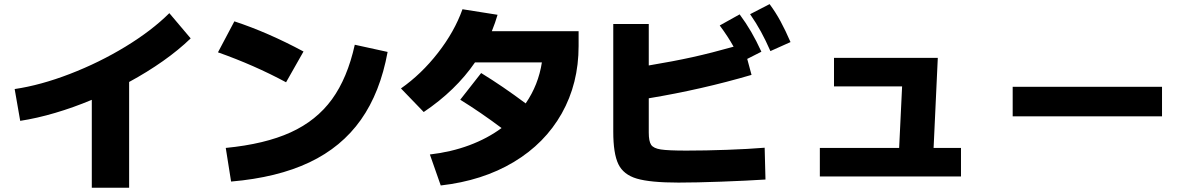

<svg xmlns="http://www.w3.org/2000/svg" viewBox="-20 -837 5665 914"><path d="M786.1 -774.4 887.7 -654.3Q830.6 -599.1 755.9 -546.4Q681.2 -493.7 594.7 -446.8V56.6H417V-361.8Q329.6 -325.2 242.7 -299.6Q155.8 -273.9 76.2 -261.7L49.8 -413.1Q172.9 -431.2 312.3 -484.9Q451.7 -538.6 576.9 -614.7Q702.1 -690.9 786.1 -774.4Z M1668.9 -624 1825.2 -589.8Q1790 -397 1698 -266.8Q1606 -136.7 1453.1 -64.2Q1300.3 8.3 1080.1 27.3L1054.7 -132.8Q1240.7 -150.9 1363.5 -206.8Q1486.3 -262.7 1560.1 -364Q1633.8 -465.3 1668.9 -624ZM1017.6 -587.9 1095.7 -735.4Q1255.9 -682.6 1424.8 -591.8L1341.8 -445.3Q1190.4 -526.9 1017.6 -587.9Z M2367.7 -227.5Q2268.6 -301.8 2170.9 -362.3L2270.5 -489.3Q2372.6 -426.8 2482.4 -344.7Q2543 -432.6 2559.6 -540H2241.2Q2149.4 -406.2 1997.1 -303.7L1888.7 -416Q1985.8 -483.9 2064.7 -585.2Q2143.6 -686.5 2181.6 -793L2348.6 -766.6Q2337.9 -729.5 2321.3 -688.5H2734.4V-618.2Q2734.4 -439.5 2654.1 -296.9Q2573.7 -154.3 2425.3 -65.4Q2276.9 23.4 2078.1 45.9L2026.4 -101.6Q2127.4 -113.3 2213.9 -145.5Q2300.3 -177.7 2367.7 -227.5Z M2899.4 -210V-722.7H3068.4V-525.4Q3185.5 -544.9 3276.1 -564.9Q3366.7 -585 3472.2 -614.7Q3445.8 -662.6 3406.2 -715.8L3501 -768.6Q3531.2 -728 3555.9 -685.5Q3580.6 -643.1 3604.5 -590.8L3537.1 -556.6L3557.6 -480.5Q3321.3 -411.1 3068.4 -369.1V-206.1Q3068.4 -164.6 3079.6 -147.7Q3090.8 -130.9 3125.7 -125.5Q3160.6 -120.1 3247.1 -120.1Q3339.8 -120.1 3440.9 -123.8Q3542 -127.4 3620.1 -133.8L3624 17.6Q3534.7 23.4 3413.3 27.8Q3292 32.2 3210 32.2Q3076.2 32.2 3012 13.4Q2947.8 -5.4 2923.6 -55.7Q2899.4 -106 2899.4 -210ZM3550.8 -769.5 3643.6 -817.4Q3672.9 -777.8 3695.8 -735.4Q3718.8 -692.9 3743.2 -636.7L3647.5 -593.8Q3625 -645 3602.3 -686.5Q3579.6 -728 3550.8 -769.5Z M3882.8 -132.8H4260.3L4274.4 -425.8H3950.2V-561.5H4444.3L4424.3 -132.8H4554.7V2.9H3882.8Z M4800.8 -423.8H5511.7V-283.2H4800.8Z"/></svg>

Font: Pretendard JP Black
Style: Regular
Weight: 900
Designer: Base glyphs from Inter by Rasmus Andersson; Hangeul glyphs from Noto Sans CJK(Source Han Sans) by Jang Soo-young and Kan
Foundry: Kil Hyung-jin
Version: Version 1.309